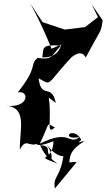

<svg xmlns="http://www.w3.org/2000/svg" viewBox="-20 -816 600 1084"><path d="M533 -719 460 -663 346 -649 220 -691 151 -796C198 -712 236 -627 271 -541L337 -569C320 -624 351 -487 219 -492C226 -549 215 -566 324 -558C268 -501 280 -476 192 -489C143 -447 201 -446 80 -294C148 -310 148 -197 0 -221C140 -216 90 -89 92 29C128 -43 145 21 197 -8C192 -36 145 37 282 -19C280 105 164 52 305 108C205 42 293 13 206 3C261 122 307 92 235 -13C298 87 371 72 340 48C324 189 276 177 290 248L413 99C294 96 367 153 329 174C416 116 316 64 457 -19C391 -17 352 74 439 -28C388 -112 315 -22 429 -42C363 7 382 -92 205 -5C268 -136 237 -121 290 -97C237 -47 275 -142 255 -265L295 -235C271 -351 213 -250 198 -374C279 -331 230 -330 402 -513C330 -421 424 -570 464 -491C557 -666 547 -624 560 -701L498 -791Z"/></svg>

Font: Asimov Silicon
Style: Regular
Weight: 400
Designer: Google
Version: Version 2.000980; 2014